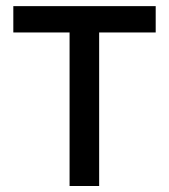

<svg xmlns="http://www.w3.org/2000/svg" viewBox="-20 -620 563 640"><path d="M24.4 -511.7Q71.3 -511.7 211.9 -511.7Q211.9 -383.8 211.9 0Q236.3 0 310.5 0Q310.5 -127.9 310.5 -511.7Q358.4 -511.7 499 -511.7Q499 -534.2 499 -599.6Q379.9 -599.6 24.4 -599.6Q24.4 -594.7 24.4 -578.1Q24.4 -561.5 24.4 -511.7Z"/></svg>

Font: TextaAlt
Style: Bold
Weight: 400
Designer: Daniel Hernandez & Miguel Hernandez
Version: Version 1.005;com.myfonts.easy.latinotype.texta.alt-bold.wfk